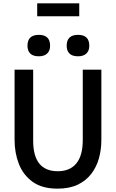

<svg xmlns="http://www.w3.org/2000/svg" viewBox="-20 -1116 691 1146"><path d="M202 -1096H453V-1019H202ZM144 -843Q144 -908 212 -908Q279 -908 279 -843Q279 -813 261.5 -796.5Q244 -780 212 -780Q177 -780 160.5 -796.5Q144 -813 144 -843ZM378 -843Q378 -908 446 -908Q513 -908 513 -843Q513 -813 495.5 -796.5Q478 -780 446 -780Q411 -780 394.5 -796.5Q378 -813 378 -843ZM67 -281V-700H178V-276Q178 -94 325 -94Q397 -94 435.5 -140.5Q474 -187 474 -280V-700H585V-281Q585 -223 570.5 -171Q556 -119 524.5 -78Q493 -37 443.5 -13.5Q394 10 323 10Q231 10 174.5 -31Q118 -72 92.5 -138Q67 -204 67 -281Z"/></svg>

Font: Haskoy SemiBold
Style: Regular
Weight: 600
Designer: Ertekin Erdin
Foundry: Ertekin Erdin
Version: Version 1.500; ttfautohint (v1.8.3)